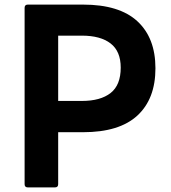

<svg xmlns="http://www.w3.org/2000/svg" viewBox="-20 -778 744 835"><path d="M101 37Q87 37 87 23V-744Q87 -758 101 -758H341Q499 -758 577.5 -685.5Q656 -613 656 -481Q656 -348 577.5 -275.5Q499 -203 341 -203H233V23Q233 37 219 37ZM336 -339Q417 -339 461 -373.5Q505 -408 505 -484Q505 -555 461 -589Q417 -623 336 -623H233V-339Z"/></svg>

Font: LINE Seed JP_TTF Bold
Style: Regular
Weight: 700
Designer: LINE & Fontrix & Fontworks
Version: Version 1.009